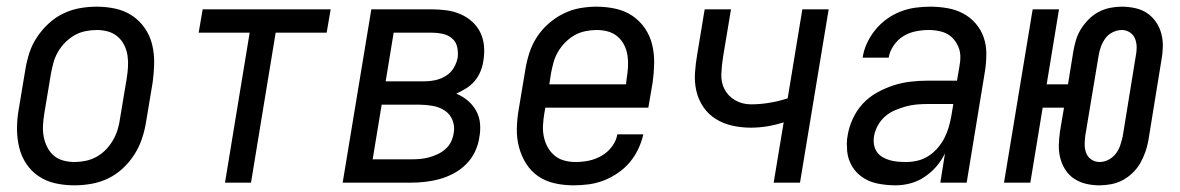

<svg xmlns="http://www.w3.org/2000/svg" viewBox="-20 -548 3540 576"><path d="M203 8Q174 8 146.5 2Q119 -4 96.5 -19Q74 -34 59 -56.5Q44 -79 37.5 -106Q31 -133 31 -161.5Q31 -190 36 -219L56 -339Q60 -364 68 -389Q76 -414 91 -436.5Q106 -459 126 -477.5Q146 -496 170 -507.5Q194 -519 219.5 -523.5Q245 -528 270 -528Q299 -528 326.5 -522Q354 -516 376.5 -501Q399 -486 414.5 -463.5Q430 -441 436.5 -414Q443 -387 442.5 -358.5Q442 -330 438 -301L418 -181Q414 -156 405.5 -131Q397 -106 382.5 -83.5Q368 -61 348 -42.5Q328 -24 304 -12.5Q280 -1 254 3.5Q228 8 203 8ZM204 -62Q220 -62 237 -65.5Q254 -69 269.5 -77.5Q285 -86 297.5 -99Q310 -112 319 -127.5Q328 -143 333 -159.5Q338 -176 340 -192L360 -312Q363 -330 364 -347.5Q365 -365 362.5 -381.5Q360 -398 352.5 -413Q345 -428 332.5 -438.5Q320 -449 304 -453.5Q288 -458 270 -458Q254 -458 236.5 -454.5Q219 -451 204 -442.5Q189 -434 176 -421Q163 -408 154 -392.5Q145 -377 140.5 -360.5Q136 -344 133 -328L113 -208Q110 -190 109 -172.5Q108 -155 111 -138.5Q114 -122 121.5 -107Q129 -92 141 -81.5Q153 -71 169.5 -66.5Q186 -62 204 -62Z M655 0 729 -450H576L588 -520H972L960 -450H807L733 0Z M1008 0 1094 -520H1276Q1298 -520 1320 -517Q1342 -514 1361.5 -505.5Q1381 -497 1396.5 -483Q1412 -469 1421 -450.5Q1430 -432 1432 -410Q1434 -388 1430 -365Q1428 -350 1421.5 -334Q1415 -318 1404 -305Q1393 -292 1378.5 -283Q1364 -274 1349 -267Q1368 -259 1383 -246.5Q1398 -234 1408 -216.5Q1418 -199 1420 -178Q1422 -157 1418 -136Q1415 -114 1405 -93Q1395 -72 1378.5 -55.5Q1362 -39 1341.5 -28Q1321 -17 1299.5 -11Q1278 -5 1256 -2.5Q1234 0 1212 0ZM1137 -304H1254Q1270 -304 1286 -307.5Q1302 -311 1317 -320Q1332 -329 1341 -344Q1350 -359 1353 -375Q1355 -391 1351.5 -407Q1348 -423 1336 -433Q1324 -443 1308 -446.5Q1292 -450 1276 -450H1161ZM1098 -70H1212Q1225 -70 1238.5 -71Q1252 -72 1265.5 -75.5Q1279 -79 1292 -85Q1305 -91 1316 -100.5Q1327 -110 1333 -122.5Q1339 -135 1341 -148Q1345 -169 1337.5 -187.5Q1330 -206 1314 -216.5Q1298 -227 1277.5 -230.5Q1257 -234 1237 -234H1125Z M1701 8Q1672 8 1644.5 2Q1617 -4 1595 -19Q1573 -34 1558.5 -57Q1544 -80 1537 -106.5Q1530 -133 1530.5 -161.5Q1531 -190 1536 -219L1556 -339Q1560 -364 1568 -389Q1576 -414 1590.5 -436.5Q1605 -459 1625.5 -477Q1646 -495 1670 -507Q1694 -519 1719.5 -523.5Q1745 -528 1769 -528Q1798 -528 1826 -522Q1854 -516 1876.5 -501Q1899 -486 1914.5 -463.5Q1930 -441 1936.5 -414Q1943 -387 1942.5 -358.5Q1942 -330 1938 -301L1925 -225H1616L1613 -208Q1610 -190 1609 -172.5Q1608 -155 1611.5 -138Q1615 -121 1623 -106.5Q1631 -92 1643.5 -81.5Q1656 -71 1672.5 -66.5Q1689 -62 1707 -62Q1727 -62 1746.5 -66Q1766 -70 1784.5 -80.5Q1803 -91 1816 -108.5Q1829 -126 1832 -145H1910Q1905 -123 1895 -101.5Q1885 -80 1869.5 -61.5Q1854 -43 1833.5 -29Q1813 -15 1791 -6.5Q1769 2 1746 5Q1723 8 1701 8ZM1858 -295 1860 -312Q1863 -330 1864 -347.5Q1865 -365 1862.5 -381.5Q1860 -398 1852.5 -413Q1845 -428 1832.5 -438.5Q1820 -449 1804 -453.5Q1788 -458 1770 -458Q1754 -458 1736.5 -454.5Q1719 -451 1704 -442.5Q1689 -434 1676 -421Q1663 -408 1654 -392.5Q1645 -377 1640.5 -360.5Q1636 -344 1633 -328L1628 -295Z M2301 0 2331 -181Q2306 -173 2281.5 -169Q2257 -165 2232 -165Q2204 -165 2177 -171Q2150 -177 2127.5 -191Q2105 -205 2090 -227Q2075 -249 2069 -275.5Q2063 -302 2065 -330.5Q2067 -359 2072 -387L2094 -520H2173L2149 -376Q2145 -351 2144 -325.5Q2143 -300 2154 -279.5Q2165 -259 2186 -247Q2207 -235 2233 -235Q2260 -235 2287.5 -239.5Q2315 -244 2343 -253L2387 -520H2466L2380 0Z M2667 8Q2639 8 2612 2.5Q2585 -3 2564 -18.5Q2543 -34 2531.5 -58Q2520 -82 2521 -110Q2520 -113 2520.5 -114Q2521 -115 2520.5 -116.5Q2520 -118 2520.5 -119.5Q2521 -121 2521 -122.5Q2521 -124 2521 -125.5Q2521 -127 2521 -129Q2521 -131 2521.5 -132.5Q2522 -134 2522 -135.5Q2522 -137 2522.5 -138.5Q2523 -140 2523 -142Q2527 -167 2538.5 -192Q2550 -217 2568.5 -237Q2587 -257 2611.5 -270.5Q2636 -284 2661 -292Q2686 -300 2711.5 -303Q2737 -306 2763 -306H2851L2858 -347Q2859 -353 2860 -360Q2861 -367 2861 -373Q2862 -392 2854.5 -409Q2847 -426 2834 -437.5Q2821 -449 2803 -453.5Q2785 -458 2766 -458Q2747 -458 2727 -454Q2707 -450 2690 -439.5Q2673 -429 2661 -411.5Q2649 -394 2646 -375H2568Q2571 -397 2581 -418.5Q2591 -440 2606 -458.5Q2621 -477 2640.5 -491Q2660 -505 2682 -513.5Q2704 -522 2726.5 -525Q2749 -528 2771 -528Q2797 -528 2822.5 -523.5Q2848 -519 2869.5 -507.5Q2891 -496 2907 -477.5Q2923 -459 2931 -436Q2939 -413 2939 -387Q2939 -361 2935 -335L2880 0H2801L2815 -88Q2805 -67 2789.5 -49Q2774 -31 2754 -17.5Q2734 -4 2711.5 2Q2689 8 2667 8ZM2699 -62Q2715 -62 2732.5 -66Q2750 -70 2765.5 -80Q2781 -90 2793 -104Q2805 -118 2813 -133.5Q2821 -149 2826 -166Q2831 -183 2834 -200L2840 -236H2763Q2747 -236 2730 -234.5Q2713 -233 2697 -228.5Q2681 -224 2664.5 -217Q2648 -210 2635 -198.5Q2622 -187 2613.5 -171.5Q2605 -156 2602 -139Q2600 -127 2602 -114.5Q2604 -102 2610.5 -92.5Q2617 -83 2627 -77Q2637 -71 2649 -67.5Q2661 -64 2673.5 -63Q2686 -62 2699 -62Z M3278 8Q3258 8 3238.5 3.5Q3219 -1 3203 -11.5Q3187 -22 3176.5 -38Q3166 -54 3161 -73Q3156 -92 3156.5 -112.5Q3157 -133 3160 -154L3172 -225H3108L3071 0H2992L3078 -520H3157L3120 -295H3184L3200 -394Q3203 -411 3208 -428Q3213 -445 3223 -461Q3233 -477 3246.5 -490.5Q3260 -504 3276.5 -512.5Q3293 -521 3310.5 -524.5Q3328 -528 3345 -528Q3366 -528 3386 -523.5Q3406 -519 3421.5 -508.5Q3437 -498 3448 -482Q3459 -466 3464 -447Q3469 -428 3468.5 -407.5Q3468 -387 3464 -366L3425 -126Q3422 -109 3416 -92Q3410 -75 3401 -59Q3392 -43 3378 -29.5Q3364 -16 3348 -7.5Q3332 1 3314 4.5Q3296 8 3278 8ZM3279 -62Q3292 -62 3305 -68.5Q3318 -75 3327 -86.5Q3336 -98 3340.5 -111.5Q3345 -125 3348 -138L3387 -378Q3390 -392 3390 -405.5Q3390 -419 3385.5 -431Q3381 -443 3370 -450.5Q3359 -458 3346 -458Q3332 -458 3318.5 -451.5Q3305 -445 3296.5 -433.5Q3288 -422 3283 -408.5Q3278 -395 3276 -382L3236 -142Q3234 -128 3234 -114.5Q3234 -101 3238.5 -89Q3243 -77 3254 -69.5Q3265 -62 3279 -62Z"/></svg>

Font: Iosevka Term Oblique
Style: Regular
Weight: 400
Italic angle: -9°
Monospace: yes
Designer: Belleve Invis
Foundry: Belleve Invis
Version: Version 31.4.0